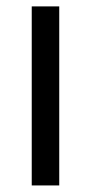

<svg xmlns="http://www.w3.org/2000/svg" viewBox="-20 -565 277 585"><path d="M76.7 0H160.5V-545.5H76.7Z"/></svg>

Font: Magic Ui Pro
Style: Regular
Weight: 400
Designer: Stefan Endress, Andreas Faust
Version: Version 1.000;FEAKit 1.0